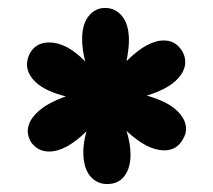

<svg xmlns="http://www.w3.org/2000/svg" viewBox="-20 -766 537 484"><path d="M190 -383Q190 -406 198 -435Q146 -384 104 -384Q75 -384 58 -408Q50 -422 50 -435Q50 -460 74 -483Q98 -506 146 -523Q95 -536 71.5 -557.5Q48 -579 48 -604Q48 -615 54 -629Q69 -659 104 -659Q148 -659 195 -611Q187 -641 187 -667Q187 -705 203.5 -725.5Q220 -746 245 -746Q271 -746 288 -725Q305 -704 305 -664Q305 -644 299 -612Q351 -664 393 -664Q422 -664 438 -639Q447 -625 447 -610Q447 -585 423 -562.5Q399 -540 350 -525Q400 -511 424.5 -488.5Q449 -466 449 -441Q449 -428 441 -415Q426 -387 394 -387Q351 -387 299 -436Q309 -404 309 -376Q309 -342 293.5 -322Q278 -302 250 -302Q224 -302 207 -322.5Q190 -343 190 -383Z"/></svg>

Font: Lalezar
Style: Regular
Weight: 400
Designer: Borna Izadpanah
Foundry: Borna Izadpanah
Version: Version 1.003;November 28, 2018;FontCreator 11.5.0.2421 64-b